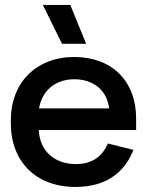

<svg xmlns="http://www.w3.org/2000/svg" viewBox="-20 -745 597 780"><path d="M287 14.5C430.5 14.5 494 -64 522 -136L418.5 -162C398 -115.5 361 -78.5 288 -78.5C204.5 -78.5 141.5 -128.5 137.5 -217H533V-264C533 -417 433 -513.5 282 -513.5C127.5 -513.5 24 -410 24 -256V-244C24 -88.5 126 14.5 287 14.5ZM265.5 -725H154L232 -567H330ZM138.5 -304.5C151 -379 207 -423 282 -423C359.5 -423 414.5 -378.5 423.5 -304.5Z"/></svg>

Font: MCL Standard Medium
Style: Regular
Weight: 500
Designer: Květoslav Bartoš
Foundry: Florian Karsten
Version: Version 1.001;Glyphs 3.2.3 (3260)